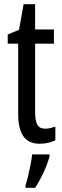

<svg xmlns="http://www.w3.org/2000/svg" viewBox="-20 -678 299 919"><path d="M197 -62Q209 -62 221 -65Q233 -68 245 -72V-6Q229 1 211 5.5Q193 10 170 10Q117 10 92 -25.5Q67 -61 67 -133V-469H17V-513L71 -535L93 -658H148V-537H238V-469H148V-143Q148 -103 158 -82.5Q168 -62 197 -62ZM217 71Q207 108 187.5 149.5Q168 191 148 221H102V210Q108 192 114.5 164.5Q121 137 126.5 109Q132 81 134 61H217Z"/></svg>

Font: Noto Sans Ethiopic ExtraCondensed
Style: Regular
Weight: 400
Width: 2
Designer: Monotype Design Team
Foundry: Monotype Imaging Inc.
Version: Version 2.102; ttfautohint (v1.8.4.7-5d5b)